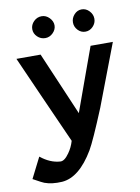

<svg xmlns="http://www.w3.org/2000/svg" viewBox="-120 -625 663 908"><g transform="rotate(-10 211.5 -171.5)"><path d="M372.5 -548.5Q388 -532 388 -511Q388 -490 372.5 -474Q357 -458 336 -458Q315 -458 300 -474Q285 -490 285 -511Q285 -532 300 -548.5Q315 -565 336 -565Q357 -565 372.5 -548.5ZM144 -461Q122 -461 106 -476.5Q90 -492 90 -513Q90 -534 106 -550Q122 -566 144 -566Q165 -566 181 -549.5Q197 -533 197 -513Q197 -493 181 -477Q165 -461 144 -461ZM455 -388 342 -91Q281 57 257 98Q187 216 104 222Q55 225 20 212Q15 211 -32 185L18 86Q64 123 112 126Q132 128 155 95Q173 70 182 39Q146 -42 80 -189.5Q14 -337 -8 -388H108Q132 -332 238 -84Q270 -173 307 -275Q344 -377 348 -388Z"/></g></svg>

Font: GFS Neohellenic Rg
Style: Bold
Weight: 700
Designer: Designed by Takis Katsoulidis and George D. Matthiopoulos.
Foundry: Designed by Takis Katsoulidis and George D. Matthiopoulos.
Version: Version 1.0